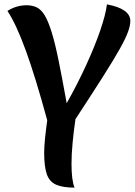

<svg xmlns="http://www.w3.org/2000/svg" viewBox="-20 -827 616 878"><path d="M325 -282Q317 -227 312 -174Q307 -121 307 -78Q307 -2 321 31Q267 31 236.5 17.5Q206 4 194 -30.5Q182 -65 182 -128Q182 -154 185.5 -190Q189 -226 196 -277Q142 -475 98 -596Q54 -717 14 -777Q55 -803 102 -803Q128 -803 148.5 -793Q169 -783 185 -756Q201 -729 216.5 -679Q232 -629 248 -550Q264 -471 285 -355Q334 -442 373.5 -528Q413 -614 438 -686.5Q463 -759 469 -807Q576 -787 576 -731Q576 -711 565.5 -681.5Q555 -652 527.5 -603Q500 -554 450.5 -476Q401 -398 325 -282Z"/></svg>

Font: Merienda SemiBold
Style: Regular
Weight: 600
Designer: Eduardo Rodriguez Tunni
Foundry: Eduardo Rodriguez Tunni
Version: Version 2.001; ttfautohint (v1.8.4.7-5d5b)